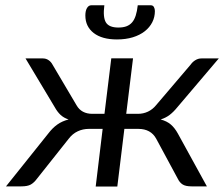

<svg xmlns="http://www.w3.org/2000/svg" viewBox="-20 -695 836 716"><path d="M2.4 0ZM265.6 -302.2Q283.7 -270.5 324.7 -270.5H369.6L395 -477.5H476.1L450.7 -270.5H494.1Q514.6 -270.5 532 -278.8Q549.3 -287.1 562 -302.7L691.4 -454.6Q698.2 -464.4 708.7 -470.7Q719.2 -477.1 731 -477.1H795.9L641.6 -295.4Q627.4 -277.8 612.8 -266.6Q598.1 -255.4 579.1 -249.5Q602.5 -243.2 617.2 -230.5Q631.8 -217.8 643.1 -197.3L751.5 0H694.3Q672.4 0 661.1 -7.1Q649.9 -14.2 643.1 -28.3L562.5 -177.7Q542.5 -214.4 495.6 -214.4H443.8L417.5 0.5H336.9L362.8 -214.4H311.5Q289.1 -214.4 269.8 -205.3Q250.5 -196.3 236.3 -177.7L117.7 -28.3Q106.9 -13.7 94.7 -6.8Q82.5 0 59.6 0H2.4L160.2 -197.3Q175.8 -217.8 193.6 -230.5Q211.4 -243.2 235.8 -249.5Q217.8 -255.4 205.8 -266.6Q193.8 -277.8 184.1 -295.4L75.2 -477.1H140.1Q151.9 -477.1 161.1 -470.7Q170.4 -464.4 175.8 -454.1ZM421.4 -592.3Q439 -592.3 451.4 -596.9Q463.9 -601.6 472.4 -611.3Q481 -621.1 486.1 -637Q491.2 -652.8 493.7 -675.3H542.5Q550.3 -675.3 554 -668.7Q557.6 -662.1 557.6 -653.8Q557.6 -631.3 547.9 -612.1Q538.1 -592.8 519.8 -578.4Q501.5 -564 475.1 -555.9Q448.7 -547.9 416 -547.9Q360.4 -547.9 329.3 -572Q298.3 -596.2 298.3 -637.2Q298.3 -654.8 304.4 -665Q310.5 -675.3 320.3 -675.3H369.1Q363.3 -630.4 375 -611.3Q386.7 -592.3 421.4 -592.3Z"/></svg>

Font: Carlito
Style: Italic
Weight: 400
Italic angle: -7°
Designer: Lukasz Dziedzic
Foundry: tyPoland Lukasz Dziedzic
Version: Version 1.104